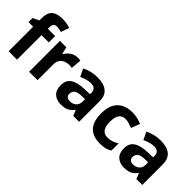

<svg xmlns="http://www.w3.org/2000/svg" viewBox="70 -1579 2403 2403"><g transform="rotate(45 1271.5 -377.5)"><path d="M380 -434H251V0H102V-434H20V-506L102 -546V-586Q102 -656 125.5 -694.5Q149 -733 192.5 -749Q236 -765 295 -765Q339 -765 374.5 -758Q410 -751 432 -742L394 -633Q377 -638 357 -642.5Q337 -647 311 -647Q280 -647 265.5 -628Q251 -609 251 -580V-546H380Z M770 -556Q781 -556 796 -555Q811 -554 820 -552L809 -412Q802 -414 788.5 -415.5Q775 -417 765 -417Q727 -417 692 -403.5Q657 -390 635.5 -360Q614 -330 614 -278V0H465V-546H578L600 -454H607Q631 -496 673 -526Q715 -556 770 -556Z M1123 -557Q1233 -557 1291.5 -509.5Q1350 -462 1350 -364V0H1246L1217 -74H1213Q1190 -45 1165.5 -26Q1141 -7 1109.5 1.5Q1078 10 1032 10Q959 10 911 -32.5Q863 -75 863 -163Q863 -250 924 -291.5Q985 -333 1107 -337L1202 -340V-364Q1202 -407 1179.5 -427Q1157 -447 1117 -447Q1077 -447 1039 -435.5Q1001 -424 963 -407L914 -508Q958 -531 1011.5 -544Q1065 -557 1123 -557ZM1144 -251Q1072 -249 1044 -225Q1016 -201 1016 -162Q1016 -128 1036 -113.5Q1056 -99 1088 -99Q1136 -99 1169 -127.5Q1202 -156 1202 -208V-253Z M1725 10Q1644 10 1587 -19.5Q1530 -49 1500 -111Q1470 -173 1470 -270Q1470 -370 1504 -433Q1538 -496 1598.5 -526Q1659 -556 1738 -556Q1794 -556 1835.5 -545Q1877 -534 1908 -519L1864 -404Q1829 -418 1798.5 -427Q1768 -436 1738 -436Q1699 -436 1673 -417.5Q1647 -399 1634.5 -362.5Q1622 -326 1622 -271Q1622 -217 1635.5 -181.5Q1649 -146 1675 -128.5Q1701 -111 1738 -111Q1785 -111 1821 -123.5Q1857 -136 1891 -158V-31Q1857 -9 1819.5 0.5Q1782 10 1725 10Z M2241 -557Q2351 -557 2409.5 -509.5Q2468 -462 2468 -364V0H2364L2335 -74H2331Q2308 -45 2283.5 -26Q2259 -7 2227.5 1.5Q2196 10 2150 10Q2077 10 2029 -32.5Q1981 -75 1981 -163Q1981 -250 2042 -291.5Q2103 -333 2225 -337L2320 -340V-364Q2320 -407 2297.5 -427Q2275 -447 2235 -447Q2195 -447 2157 -435.5Q2119 -424 2081 -407L2032 -508Q2076 -531 2129.5 -544Q2183 -557 2241 -557ZM2262 -251Q2190 -249 2162 -225Q2134 -201 2134 -162Q2134 -128 2154 -113.5Q2174 -99 2206 -99Q2254 -99 2287 -127.5Q2320 -156 2320 -208V-253Z"/></g></svg>

Font: Noto Sans Cham
Style: Bold
Weight: 700
Version: Version 2.002